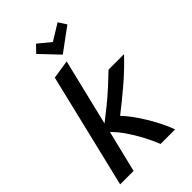

<svg xmlns="http://www.w3.org/2000/svg" viewBox="-272 -1026 1122 1122"><g transform="rotate(-45 289.0 -464.5)"><path d="M24 0 195 -711 311 -729 211 -316Q249 -345 292 -380Q335 -415 376 -452.5Q417 -490 450 -522H578Q551 -493 516.5 -460Q482 -427 444.5 -395Q407 -363 371.5 -334.5Q336 -306 307 -283Q338 -251 371 -203Q404 -155 432.5 -101.5Q461 -48 478 0H358Q339 -48 313 -96.5Q287 -145 257.5 -187.5Q228 -230 198 -258L135 0ZM323 -773 216 -886 258 -929 334 -866 435 -928 467 -879Z"/></g></svg>

Font: Ubuntu Sans Mono Medium
Style: Italic
Weight: 500
Italic angle: -13.5°
Monospace: yes
Designer: Dalton Maag Ltd
Foundry: Dalton Maag Ltd
Version: Version 1.006